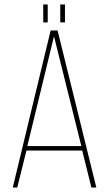

<svg xmlns="http://www.w3.org/2000/svg" viewBox="-20 -837 487 857"><path d="M173 -817H193V-737H173ZM249 -817H270V-737H249ZM347 -165H98L57 0H37L206 -701H237L410 0H388ZM221 -675 102 -185H343Z"/></svg>

Font: Bebas Neue Light
Style: Regular
Weight: 300
Designer: Ryoichi Tsunekawa
Foundry: Ryoichi Tsunekawa
Version: Version 001.003; ttfautohint (v1.5.65-e2d9)